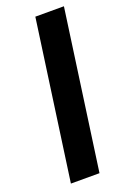

<svg xmlns="http://www.w3.org/2000/svg" viewBox="-145 -801 573 852"><g transform="rotate(-20 141.0 -375.0)"><path d="M170 0H35L140 -750H275Z"/></g></svg>

Font: Mohave Light
Style: Bold Italic
Weight: 700
Italic angle: -8°
Version: Version 2.003